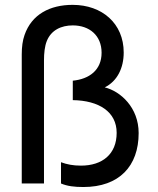

<svg xmlns="http://www.w3.org/2000/svg" viewBox="-20 -755 650 790"><path d="M323 14.5C470.5 14.5 550.5 -71.5 550.5 -207.5C550.5 -312.5 476 -379.5 411 -395.5C462.5 -421 489 -475 489 -539C489 -658.5 400 -735 279 -735C185.5 -735 110.5 -696 81 -611C73 -588.5 69.5 -562 69.5 -531V0H161V-507C161 -536 164 -565 172.5 -586C190.5 -631.5 232.5 -650.5 279.5 -650.5C348 -650.5 398 -609 398 -538C398 -466 346.5 -429.5 279.5 -423V-343C387 -341.5 460 -295 460 -208.5C460 -120.5 401 -73.5 313 -73.5C280.5 -73.5 255.5 -78.5 231 -87.5V0C257 11 286 14.5 323 14.5Z"/></svg>

Font: Eudonet Medium
Style: Regular
Weight: 500
Designer: Mikhail Sharanda
Foundry: Mikhail Sharanda
Version: Version 4.503;Glyphs 3.1.2 (3151)